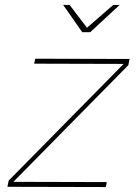

<svg xmlns="http://www.w3.org/2000/svg" viewBox="-20 -754 550 775"><path d="M344 -624H312L235 -734H261L331 -642L437 -734H463ZM407 1 10 0 15 -25 479 -496 118 -497 122 -517 503 -516 498 -491 34 -20 411 -19Z"/></svg>

Font: Argentum Sans Thin
Style: Italic
Weight: 100
Italic angle: -11°
Designer: Julieta Ulanovsky (font), Cristiano Sobral (main changes and remaster)
Foundry: Julieta Ulanovsky (font), Cristiano Sobral (main changes and remaster)
Version: Version 2.007;June 15, 2022;FontCreator 14.0.0.2814 64-bit; 